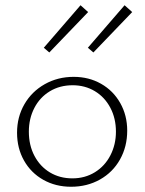

<svg xmlns="http://www.w3.org/2000/svg" viewBox="-20 -708 551 732"><path d="M147 -526 287 -688 316 -662 168 -508ZM315 -526 455 -688 484 -662 336 -508ZM45 -202Q45 -262 73 -310.5Q101 -359 150.5 -387Q200 -415 261 -415Q319 -415 365.5 -388.5Q412 -362 438.5 -315Q465 -268 465 -210Q465 -149 437.5 -100Q410 -51 361 -23.5Q312 4 251 4Q192 4 145 -22.5Q98 -49 71.5 -96Q45 -143 45 -202ZM422 -206Q422 -257 400.5 -297.5Q379 -338 341.5 -360.5Q304 -383 257 -383Q208 -383 170 -360Q132 -337 111 -296.5Q90 -256 90 -206Q90 -154 111.5 -113.5Q133 -73 170.5 -50.5Q208 -28 256 -28Q304 -28 342 -51.5Q380 -75 401 -116Q422 -157 422 -206Z"/></svg>

Font: Ysabeau Infant Light
Style: Regular
Weight: 300
Designer: Christian Thalmann (Catharsis Fonts)
Version: Version 0.003